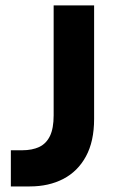

<svg xmlns="http://www.w3.org/2000/svg" viewBox="-20 -670 406 690"><path d="M19 -130V0H87Q155.6 0 207.6 -27.1Q259.6 -54.2 288.9 -108.1Q318.2 -162 318.2 -242.5V-650.5H172.8V-255.3Q172.8 -208.7 159.5 -181.2Q146.2 -153.8 121 -141.9Q95.7 -130 59.8 -130Z"/></svg>

Font: Overused Grotesk Light
Style: Regular
Weight: 300
Designer: RandomMaerks
Version: Version 0.005